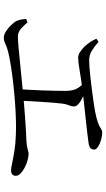

<svg xmlns="http://www.w3.org/2000/svg" viewBox="213 -882 573 1040"><g transform="rotate(90 500.0 -362.5)"><path d="M754.2 -555.1Q738.8 -552.5 705.3 -548.8Q671.8 -545 630.1 -540.3Q588.4 -535.7 546.4 -531.3Q504.3 -526.9 471.2 -522.8Q410.2 -515.2 363.2 -507Q316.1 -498.8 294.6 -498.8Q277.3 -498.8 262.5 -508.9Q247.6 -519.1 233.4 -532.4Q222.8 -543.6 210.6 -560.7Q198.3 -577.9 190.4 -597.7L207.5 -609.2Q231.1 -587.8 254.9 -573.2Q278.6 -558.5 306.7 -558.5Q337.1 -558.5 396 -564.9Q454.9 -571.3 530 -581.9Q588.2 -589.9 618.6 -598.2Q649.1 -606.5 662.4 -613.4Q675.7 -620.3 681.7 -624.7Q687.8 -629 698.1 -629Q712.1 -629 727.9 -625.4Q743.8 -621.9 758.2 -615.7Q772.7 -609.5 781.7 -601.7Q790.7 -593.9 790.7 -585.5Q790.7 -573.7 782.8 -565.8Q774.9 -557.9 754.2 -555.1ZM448.1 -545.1Q466.4 -539.5 485.6 -532.4Q504.8 -525.3 521.1 -516.5Q537.4 -507.7 547.3 -497.2Q557.2 -486.6 557.2 -475.7Q557.2 -462.9 550.8 -448.7Q544.3 -434.5 541.7 -412.8Q539.3 -394.5 537 -365.6Q534.7 -336.7 532.5 -303.5Q530.2 -270.2 528.4 -237.1Q526.6 -204 525.4 -176.6L463.4 -175.5Q465.4 -202.7 467.2 -238.3Q469 -273.8 470.4 -310.8Q471.8 -347.8 472.3 -379.7Q472.8 -411.5 472.8 -429.6Q472.8 -463.4 463.7 -484.6Q454.5 -505.7 432.4 -528.9ZM83 -217.3 101.9 -224.6Q118 -205.2 136.2 -188.8Q154.4 -172.4 180.6 -172.4Q195.8 -172.4 239 -176.2Q282.1 -180.1 343.3 -186.3Q404.6 -192.5 474.5 -199.3Q544.4 -206.1 614.7 -211.2Q685 -216.3 744.7 -218.7Q766.4 -220.4 779.1 -223Q791.9 -225.6 799.5 -228Q807.2 -230.5 813 -230.5Q828.7 -230.5 848.9 -224.9Q869.1 -219.3 888.2 -209.3Q907.3 -199.3 920.1 -186.9Q932.8 -174.5 932.8 -161.5Q932.8 -148.3 924.9 -141.9Q917 -135.4 902.9 -135.4Q890.2 -135.4 864.1 -141.2Q838.1 -147 799.1 -153.4Q760.1 -159.9 709.5 -161.4Q677.3 -163 631.9 -161.8Q586.5 -160.6 535 -156.8Q483.5 -153 432.6 -147.2Q381.7 -141.4 337.1 -134.4Q292.6 -127.3 261.7 -119.7Q233.5 -112.6 217.7 -104.4Q201.8 -96.1 183.6 -96.1Q168.7 -96.1 150.3 -107.9Q131.9 -119.7 116.8 -135.5Q101.8 -151.3 95.5 -162.2Q90.3 -172.5 87.4 -185Q84.5 -197.6 83 -217.3Z"/></g></svg>

Font: Noto Serif JP
Style: Regular
Weight: 200
Designer: Ryoko NISHIZUKA 西塚涼子 (kana & ideographs); Frank Grießhammer (Latin, Greek & Cyrillic); Wenlong ZHANG 张文龙 (bopomofo); San
Foundry: Adobe
Version: Version 2.001;hotconv 1.1.0;makeotfexe 2.6.0